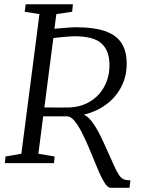

<svg xmlns="http://www.w3.org/2000/svg" viewBox="-20 -763 680 898"><path d="M497.5 115.5Q489.5 115.5 480 106Q470.5 96.5 457.8 72.5Q445 48.5 428 5.5Q411.5 -35 394.8 -74.5Q378 -114 361 -146.8Q344 -179.5 327 -199.2Q310 -219 293.5 -219Q278.5 -219 259.5 -219Q240.5 -219 220.5 -218.8Q200.5 -218.5 182 -219L159.5 -44L235.5 -31L232.5 0H3L5.5 -31L80 -44L164.5 -697L95.5 -708L100 -743H321L317.5 -708L243.5 -697L234.5 -628.5Q260 -630 285.8 -632.8Q311.5 -635.5 337.5 -635.5Q419 -635.5 470.8 -617.8Q522.5 -600 547.2 -563Q572 -526 572.5 -468.5Q573.5 -410 549.2 -360.8Q525 -311.5 479.8 -276.8Q434.5 -242 372 -226.5Q390.5 -219 407.5 -197.2Q424.5 -175.5 439.5 -147.5Q454.5 -119.5 466.2 -93.2Q478 -67 485.5 -50.5Q504 -8.5 516 17.5Q528 43.5 537.8 57.2Q547.5 71 559.5 75.8Q571.5 80.5 590 80.5L585.5 115.5ZM187.5 -260.5Q206.5 -260.5 232.5 -260.2Q258.5 -260 280.5 -260.2Q302.5 -260.5 308.5 -260.5Q351.5 -263 386 -279.8Q420.5 -296.5 444.2 -324Q468 -351.5 480.5 -387Q493 -422.5 492 -463Q491 -527 454.2 -560.2Q417.5 -593.5 327 -593.5Q318 -593.5 300.5 -592Q283 -590.5 263.2 -588.8Q243.5 -587 229.5 -585Z"/></svg>

Font: Merriweather 48pt Light
Style: Italic
Weight: 300
Italic angle: -7.8°
Version: Version 2.101